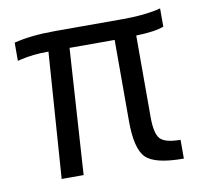

<svg xmlns="http://www.w3.org/2000/svg" viewBox="-64 -582 688 654"><g transform="rotate(-10 280.0 -255.0)"><path d="M359 -154V-435H203L175 0H99L130 -435Q76 -435 34 -425L22 -422V-485Q81 -500 164 -500H399Q464 -500 514 -510L530 -514V-451Q502 -439 434 -437V-154Q434 -98 451 -79.5Q468 -61 521 -61V4Q422 4 390.5 -27Q359 -58 359 -154Z"/></g></svg>

Font: Titillium Web
Style: Regular
Weight: 400
Version: Version 1.002;PS 57.000;hotconv 1.0.70;makeotf.lib2.5.55311